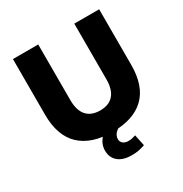

<svg xmlns="http://www.w3.org/2000/svg" viewBox="-203 -861 1163 1217"><g transform="rotate(-30 378.5 -252.5)"><path d="M380 11Q226 11 144.5 -66.5Q63 -144 63 -298V-705H248V-298Q248 -222 282 -184Q316 -146 380 -146Q445 -146 478.5 -184.5Q512 -223 512 -298V-705H694V-298Q694 -144 614 -66.5Q534 11 380 11ZM412 200Q348 200 313 170.5Q278 141 278 90Q278 45 309 7.5Q340 -30 388 -49L438 0Q421 8 409 18.5Q397 29 391 41.5Q385 54 385 67Q385 88 400 99.5Q415 111 437 111Q453 111 465 108.5Q477 106 492 101L509 183Q483 192 461.5 196Q440 200 412 200Z"/></g></svg>

Font: Nunito Sans 11pt Black
Style: Regular
Weight: 900
Version: Version 3.101;gftools[0.9.27]